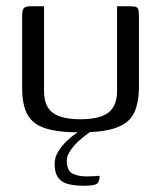

<svg xmlns="http://www.w3.org/2000/svg" viewBox="-20 -419 516 615"><path d="M121 -399V-128Q121 -78 149.5 -57.5Q178 -37 237 -37Q300 -37 327.5 -58.5Q355 -80 355 -128V-399Q356 -399 361.5 -399Q367 -399 373.5 -399Q380 -399 386 -399Q392 -399 394 -399Q406 -399 413 -397.5Q420 -396 422.5 -390Q425 -384 425 -370V-141Q425 -91 410 -58.5Q395 -26 354 -10.5Q313 5 236 5Q166 5 125.5 -8Q85 -21 68 -52Q51 -83 51 -136V-370Q51 -387 56.5 -393Q62 -399 78 -399Q89 -399 99.5 -399Q110 -399 121 -399ZM249 176Q216 176 195 169.5Q174 163 164.5 147.5Q155 132 155 106Q155 85 166.5 66.5Q178 48 193.5 33Q209 18 225.5 7Q242 -4 252 -9H291Q283 -6 267.5 4.5Q252 15 235 30Q218 45 206 62.5Q194 80 194 95Q194 127 211.5 136.5Q229 146 257 146Q270 146 278.5 145.5Q287 145 292 144.5Q297 144 299 144Q299 155 296 162.5Q293 170 282.5 173Q272 176 249 176Z"/></svg>

Font: Genos Thin
Style: Regular
Weight: 400
Version: Version 1.010